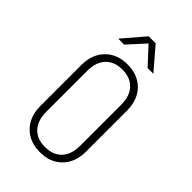

<svg xmlns="http://www.w3.org/2000/svg" viewBox="-280 -1050 1160 1160"><g transform="rotate(45 300.0 -470.0)"><path d="M300 10Q212 10 158.5 -44.5Q105 -99 105 -190V-540Q105 -631 158.5 -685.5Q212 -740 300 -740Q389 -740 442 -685.5Q495 -631 495 -540V-190Q495 -99 442 -44.5Q389 10 300 10ZM300 -34Q369 -34 407 -75Q445 -116 445 -190V-540Q445 -614 406.5 -655Q368 -696 300 -696Q232 -696 193.5 -655Q155 -614 155 -540V-190Q155 -116 193 -75Q231 -34 300 -34ZM150 -810 270 -950H330L450 -810H401L300 -919L201 -810Z"/></g></svg>

Font: JetBrains Mono NL Thin
Style: Regular
Weight: 100
Monospace: yes
Designer: Philipp Nurullin, Konstantin Bulenkov
Foundry: JetBrains
Version: Version 2.305; ttfautohint (v1.8.4.7-5d5b)